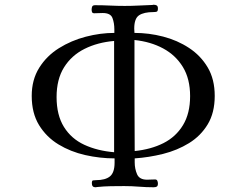

<svg xmlns="http://www.w3.org/2000/svg" viewBox="-20 -779 1040 811"><path d="M462 -606Q392 -600 337 -572.5Q282 -545 250.5 -494.5Q219 -444 219 -369Q219 -293 250 -243Q281 -193 336 -167.5Q391 -142 462 -136ZM783 -373Q783 -446 752.5 -496Q722 -546 669 -574.5Q616 -603 548 -610Q548 -493 548 -375.5Q548 -258 549 -141Q618 -148 670.5 -174.5Q723 -201 753 -250.5Q783 -300 783 -373ZM887 -374Q887 -303 857.5 -254Q828 -205 778.5 -174.5Q729 -144 669 -129Q609 -114 549 -110V-93Q549 -66 559 -43Q569 -20 601 -20Q609 -20 617.5 -20.5Q626 -21 635 -21Q642 -21 644.5 -15.5Q647 -10 647 -4Q647 6 642.5 9Q638 12 629 12Q598 12 567 9.5Q536 7 505 7Q476 7 447.5 7.5Q419 8 390 11Q389 11 387 11.5Q385 12 383 12Q368 12 368 -5Q368 -16 372.5 -17Q377 -18 385 -18Q425 -18 444.5 -34Q464 -50 464 -92V-110Q402 -110 340 -124Q278 -138 227 -169Q176 -200 145 -250.5Q114 -301 114 -374Q114 -442 145.5 -492.5Q177 -543 229 -575.5Q281 -608 342.5 -624Q404 -640 463 -640V-655Q463 -682 455 -703Q447 -724 414 -724Q404 -724 395.5 -723.5Q387 -723 378 -723Q371 -723 369 -727.5Q367 -732 367 -738Q367 -746 369.5 -751.5Q372 -757 382 -757Q413 -757 444.5 -755.5Q476 -754 507 -754Q536 -754 565 -755.5Q594 -757 623 -758Q625 -758 626 -758.5Q627 -759 628 -759Q637 -759 642 -756Q647 -753 647 -743Q647 -731 641.5 -729.5Q636 -728 628 -728Q588 -728 567.5 -714.5Q547 -701 547 -658L548 -640Q609 -640 669 -624.5Q729 -609 778.5 -576.5Q828 -544 857.5 -494Q887 -444 887 -374Z"/></svg>

Font: Kaisei HarunoUmi
Style: Regular
Weight: 400
Designer: Font-Kai, 金井和夫
Foundry: KAZUO KANAI
Version: Version 5.003